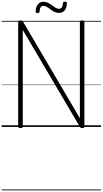

<svg xmlns="http://www.w3.org/2000/svg" viewBox="-20 -1516 1226 2293"><path d="M225 14Q197 14 197 -5V-1253Q197 -1263 204 -1267.5Q211 -1272 224 -1272Q236 -1272 242.5 -1268.5Q249 -1265 255 -1257L934 -104V-1253Q934 -1263 940.5 -1267.5Q947 -1272 961 -1272Q988 -1272 988 -1253V-5Q988 5 981.5 9.5Q975 14 962 14Q951 14 945 10.5Q939 7 933 -3L252 -1158V-5Q252 5 245.5 9.5Q239 14 225 14ZM428 -1360Q406 -1360 406 -1380Q408 -1434 432.5 -1464.5Q457 -1495 498 -1495Q529 -1495 554.5 -1482Q580 -1469 601.5 -1452.5Q623 -1436 643.5 -1423.5Q664 -1411 685 -1411Q707 -1411 718.5 -1428.5Q730 -1446 731 -1478Q733 -1496 755 -1496Q769 -1496 774 -1491.5Q779 -1487 778 -1476Q777 -1421 752.5 -1391.5Q728 -1362 684 -1362Q654 -1362 629 -1374.5Q604 -1387 582.5 -1404Q561 -1421 540.5 -1433.5Q520 -1446 498 -1446Q477 -1446 466 -1429.5Q455 -1413 452 -1379Q451 -1368 446 -1364Q441 -1360 428 -1360ZM0 747H1186V757H0ZM0 -20H1186V0H0ZM0 -505H1186V-500H0ZM0 -1267H1186V-1257H0Z"/></svg>

Font: Playwrite VN Guides
Style: Regular
Weight: 400
Designer: Veronika Burian, José Scaglione
Foundry: TypeTogether
Version: Version 1.003